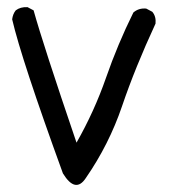

<svg xmlns="http://www.w3.org/2000/svg" viewBox="-20 -348 540 537"><path d="M156 137Q40 -182 14 -294Q16 -309 24 -319Q37 -329 57 -328L74 -319Q100 -225 194 51Q244 -37 276.5 -130.5Q309 -224 353 -313Q368 -326 389 -324L406 -315Q417 -302 415 -282Q358 -159 321.5 -51.5Q285 56 220 150Q191 194 156 137Z"/></svg>

Font: NaniFont Regular
Style: Regular
Weight: 400
Designer: Nanigashitei
Version: Version 1.036